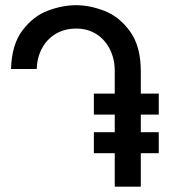

<svg xmlns="http://www.w3.org/2000/svg" viewBox="-20 -702 640 722"><path d="M266.5 -682.5Q317 -682.5 372.5 -661.2Q428 -640 468.8 -584.2Q509.5 -528.5 509.5 -433.5V-350H577V-271H509.5V-205H577V-126H509.5V0H411.5V-126H333V-205H411.5V-271H333V-350H411.5V-435.5Q411.5 -480 393.5 -516.2Q375.5 -552.5 342.8 -573.5Q310 -594.5 267 -594.5Q223 -594.5 189.8 -574.8Q156.5 -555 138 -520.5Q119.5 -486 118 -442.5H21.5Q24 -535 65 -588.5Q106 -642 160.8 -662.2Q215.5 -682.5 266.5 -682.5Z"/></svg>

Font: JuliaMono SemiBoldItalic
Style: Regular
Weight: 600
Italic angle: -9°
Monospace: yes
Designer: cormullion
Foundry: corm
Version: Version 0.049; ttfautohint (v1.8.4)